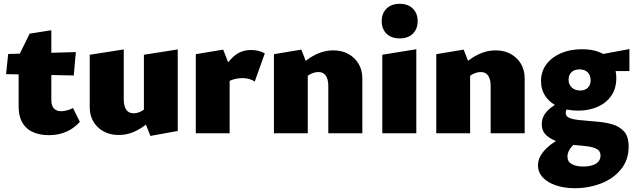

<svg xmlns="http://www.w3.org/2000/svg" viewBox="-20 -701 3342 1010"><path d="M239 10Q187 10 151 -7Q115 -24 96.5 -57.5Q78 -91 78 -140V-406L136 -524L250 -542V-176Q250 -145 263.5 -130.5Q277 -116 302 -116Q315 -116 333 -120.5Q351 -125 364 -133L400 -60Q369 -25 327.5 -7.5Q286 10 239 10ZM368 -304 12 -311 23 -417 379 -427Z M604 9Q538 9 495 -31.5Q452 -72 452 -139V-413L631 -441V-176Q631 -145 643.5 -125Q656 -105 683 -105Q695 -105 707.5 -109Q720 -113 731.5 -120.5Q743 -128 751 -138L790 -78Q760 -53 730.5 -33Q701 -13 670.5 -2Q640 9 604 9ZM771 14 737 -73V-413L915 -441V-12Z M1010 0V-416L1154 -440L1188 -354V0ZM1148 -244 1126 -283Q1161 -356 1201.5 -397Q1242 -438 1301 -438Q1321 -438 1339.5 -433.5Q1358 -429 1373 -420L1320 -272Q1307 -281 1291 -285.5Q1275 -290 1257 -290Q1222 -290 1194.5 -278.5Q1167 -267 1148 -244Z M1707 0V-251Q1707 -282 1694.5 -302Q1682 -322 1655 -322Q1643 -322 1630 -318Q1617 -314 1605.5 -307Q1594 -300 1586 -289L1547 -349Q1578 -375 1607 -394.5Q1636 -414 1667.5 -425Q1699 -436 1734 -436Q1778 -436 1812 -417.5Q1846 -399 1866 -366Q1886 -333 1886 -288V0ZM1421 0V-416L1565 -440L1599 -354V0Z M1991 0V-413L2170 -442V0ZM2083 -499Q2039 -499 2013.5 -523.5Q1988 -548 1988 -590Q1988 -631 2013.5 -656Q2039 -681 2083 -681Q2126 -681 2151.5 -656Q2177 -631 2177 -590Q2177 -548 2151.5 -523.5Q2126 -499 2083 -499Z M2561 0V-251Q2561 -282 2548.5 -302Q2536 -322 2509 -322Q2497 -322 2484 -318Q2471 -314 2459.5 -307Q2448 -300 2440 -289L2401 -349Q2432 -375 2461 -394.5Q2490 -414 2521.5 -425Q2553 -436 2588 -436Q2632 -436 2666 -417.5Q2700 -399 2720 -366Q2740 -333 2740 -288V0ZM2275 0V-416L2419 -440L2453 -354V0Z M3004 289Q2948 289 2904 274Q2860 259 2835 232Q2810 205 2810 168Q2810 120 2860 74Q2910 28 3011 -5L3041 27Q3006 48 2985.5 72.5Q2965 97 2965 123Q2965 149 2987.5 162Q3010 175 3048 175Q3073 175 3094 169Q3115 163 3127 150Q3139 137 3139 117Q3139 94 3120.5 83.5Q3102 73 3071.5 69Q3041 65 3003 62Q2961 58 2921.5 46.5Q2882 35 2856 12.5Q2830 -10 2830 -48Q2830 -83 2852 -109.5Q2874 -136 2911 -156Q2948 -176 2991 -192L3021 -159Q2992 -147 2974 -136.5Q2956 -126 2956 -108Q2956 -89 2974.5 -81Q2993 -73 3027 -69.5Q3061 -66 3109 -62Q3156 -59 3196 -48.5Q3236 -38 3261.5 -11Q3287 16 3287 70Q3287 139 3247.5 188.5Q3208 238 3143 263.5Q3078 289 3004 289ZM3021 -119Q2963 -119 2919 -138.5Q2875 -158 2850.5 -193Q2826 -228 2826 -275Q2826 -325 2854 -362.5Q2882 -400 2930.5 -421Q2979 -442 3041 -442Q3129 -442 3175.5 -401Q3222 -360 3222 -291Q3222 -235 3195.5 -197Q3169 -159 3123.5 -139Q3078 -119 3021 -119ZM3032 -225Q3050 -225 3062 -232Q3074 -239 3080.5 -251Q3087 -263 3087 -278Q3087 -305 3071.5 -320.5Q3056 -336 3028 -336Q3002 -336 2986.5 -321.5Q2971 -307 2971 -282Q2971 -264 2979 -251.5Q2987 -239 3000.5 -232Q3014 -225 3032 -225ZM3112 -327 3104 -408 3291 -443V-327Z"/></svg>

Font: Ysabeau Office Black
Style: Regular
Weight: 900
Designer: Christian Thalmann (Catharsis Fonts)
Version: Version 2.001;gftools[0.9.30]; featfreeze: tnum,lnum,ss02